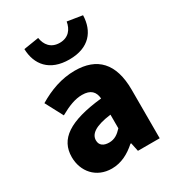

<svg xmlns="http://www.w3.org/2000/svg" viewBox="-203 -973 1012 1108"><g transform="rotate(-30 303.0 -419.0)"><path d="M216 14C279 14 332 -15 379 -57H384L396 0H541V-323C541 -501 458 -583 311 -583C222 -583 141 -553 66 -508L128 -391C185 -423 232 -441 277 -441C335 -441 359 -414 363 -368C141 -344 47 -279 47 -159C47 -64 111 14 216 14ZM277 -124C240 -124 216 -140 216 -173C216 -213 252 -246 363 -260V-169C337 -141 313 -124 277 -124ZM318 -654C451 -654 510 -732 513 -836L413 -852C405 -804 376 -765 318 -765C259 -765 230 -804 223 -852L122 -836C125 -732 186 -654 318 -654Z"/></g></svg>

Font: Noto Sans TC Black
Style: Regular
Weight: 900
Designer: Ryoko NISHIZUKA 西塚涼子 (kana, bopomofo & ideographs); Paul D. Hunt (Latin, Greek & Cyrillic); Sandoll Communications 산돌커뮤니
Foundry: Adobe
Version: Version 2.004;hotconv 1.0.118;makeotfexe 2.5.65603